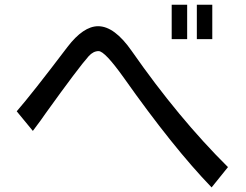

<svg xmlns="http://www.w3.org/2000/svg" viewBox="-20 -818 1040 813"><path d="M772.5 -797.9V-652.3H707V-797.9ZM878.9 -797.9V-652.3H813.5V-797.9ZM50.8 -346.7Q116.2 -421.9 265.6 -619.1Q333 -707 395.5 -707Q464.8 -707 538.1 -601.6Q736.3 -317.4 945.3 -110.4L876 -24.4Q712.9 -193.4 503.9 -489.3Q423.8 -601.6 397.5 -601.6Q375 -601.6 355.5 -580.1Q313.5 -533.2 173.8 -338.9Q158.2 -315.4 119.1 -263.7Z"/></svg>

Font: MotoyaLCedar
Style: W3 mono
Weight: 400
Version: Version 1.01